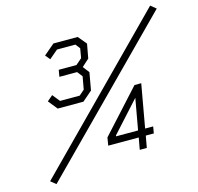

<svg xmlns="http://www.w3.org/2000/svg" viewBox="-122 -934 1166 1131"><g transform="rotate(-15 461.5 -368.5)"><path d="M85 68 53 42 890 -805 923 -778ZM207 -360 162 -416 196 -445 232 -400H352L384 -428L398 -506L373 -538H265L272 -579H380L417 -611L427 -669L405 -697H293L240 -652L216 -681L282 -737H430L473 -685L457 -598L413 -558L443 -519L424 -412L364 -360ZM611 0 624 -72H438L446 -120L680 -377H721L674 -113H723L716 -72H667L654 0ZM497 -113H631L665 -303L498 -119Z"/></g></svg>

Font: Tomorrow Light
Style: Italic
Weight: 300
Italic angle: -10°
Designer: Tony de Marco, Monica Rizzolli
Foundry: Just in Type
Version: Version 2.002